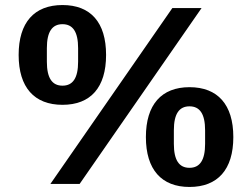

<svg xmlns="http://www.w3.org/2000/svg" viewBox="-20 -730 1000 762"><path d="M296 0 780 -698H664L180 0ZM228 -314C340 -314 401 -383 401 -512C401 -641 340 -710 228 -710C116 -710 54 -641 54 -512C54 -383 116 -314 228 -314ZM228 -390C187 -390 166 -420 166 -485V-539C166 -604 187 -634 228 -634C269 -634 290 -604 290 -539V-485C290 -420 269 -390 228 -390ZM732 12C844 12 906 -57 906 -186C906 -315 844 -384 732 -384C621 -384 559 -315 559 -186C559 -57 621 12 732 12ZM732 -64C691 -64 670 -94 670 -159V-213C670 -278 691 -308 732 -308C773 -308 794 -278 794 -213V-159C794 -94 773 -64 732 -64Z"/></svg>

Font: IBM Plex Devanagari Medium
Style: Regular
Weight: 600
Designer: Mike Abbink, Paul van der Laan, Pieter van Rosmalen, Erin McLaughlin
Foundry: Bold Monday
Version: Version 1.0